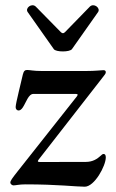

<svg xmlns="http://www.w3.org/2000/svg" viewBox="-20 -700 442 729"><path d="M272 -334.2 45.5 -47.6C25.9 -22.7 19.2 -13.5 19.2 -6.4C19.2 -2.1 25.2 3.9 31.2 3.9C39.8 3.9 52.6 0 76.7 0C200.3 0 268.5 8.9 301.8 8.9C338.8 8.9 381.7 -70.3 381.7 -102.3C381.7 -110.8 378.9 -115.4 373.6 -115.4C371.1 -115.4 368.6 -114.7 364 -110.1C348.7 -95.9 331.7 -85.2 305.4 -85.2L131 -84.9C122.9 -85.2 121.8 -87.4 126.8 -94.1L366.1 -401.3C377.8 -416.9 381.7 -419.7 381.7 -426.1C381.7 -431.8 377.5 -433.6 372.5 -433.6C362.9 -433.6 345.2 -430.4 305 -430.4H139.2C106.5 -430.4 93.8 -434.3 83.5 -434.3C75.6 -434.3 70.3 -431.8 66.8 -417.3C61.8 -393.1 39.4 -307.9 39.4 -293.3C39.4 -285.2 44.7 -280.5 50.4 -280.5C56.8 -280.5 61.8 -285.2 66.4 -291.9C79.2 -310.7 87.7 -343.4 106.9 -343.4H267.8C275.9 -343 276.6 -340.9 272 -334.2ZM85.2 -654.1 184.3 -513.5C192.1 -501.8 245 -501.8 253.2 -513.5L352.3 -654.1C362.9 -669.4 336.3 -690 321 -674.7L226.9 -578.1C220.9 -572.4 217 -572.4 210.9 -578.1L116.1 -674.7C100.9 -690 74.2 -669.4 85.2 -654.1Z"/></svg>

Font: Margiela Serif Medium
Style: Regular
Weight: 500
Designer: Andreas Faust, Stefan Endress
Version: Version 1.002;FEAKit 1.0